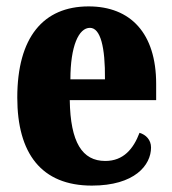

<svg xmlns="http://www.w3.org/2000/svg" viewBox="-20 -570 539 600"><path d="M267 10C401 10 452 -54 452 -109C452 -133 436 -149 416 -155C397 -105 366 -67 309 -67C237 -67 200 -125 198 -257H468V-308C468 -466 388 -550 257 -550C115 -550 34 -453 34 -265C34 -91 109 10 267 10ZM308 -322H200C200 -426 226 -483 261 -483C294 -483 309 -423 308 -322Z"/></svg>

Font: Noto Serif Devanagari ExtraCondensed Black
Style: Regular
Weight: 900
Width: 2
Designer: Universal Thirst, Indian Type Foundry and the Monotype Design Team
Foundry: Monotype Imaging Inc.
Version: Version 2.004